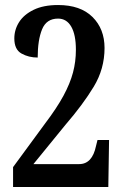

<svg xmlns="http://www.w3.org/2000/svg" viewBox="-20 -744 491 764"><path d="M32 0V-79L159 -252Q206 -314 232.5 -363Q259 -412 270.5 -455.5Q282 -499 282 -546Q282 -606 263.5 -638Q245 -670 211 -670Q165 -670 147.5 -627.5Q130 -585 130 -515Q94 -515 65.5 -531Q37 -547 37 -591Q37 -626 56 -656Q75 -686 114 -705Q153 -724 211 -724Q300 -724 348 -676.5Q396 -629 396 -553Q396 -470 353 -399Q310 -328 241 -248L113 -91H295Q347 -91 362 -163L368 -187H414L411 0Z"/></svg>

Font: Noto Serif Thai ExtraCondensed SemiBold
Style: Regular
Weight: 600
Width: 2
Designer: Monotype Design Team
Foundry: Monotype Imaging Inc.
Version: Version 2.001; ttfautohint (v1.8.4.7-5d5b)